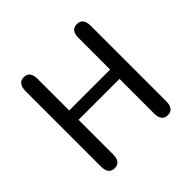

<svg xmlns="http://www.w3.org/2000/svg" viewBox="-160 -779 940 940"><g transform="rotate(-45 309.5 -309.0)"><path d="M450.3 -569.7Q450.3 -624 492.5 -624Q534.8 -624 534.8 -569.7V-47.7Q534.8 6.5 492.5 6.5Q450.3 6.5 450.3 -47.7V-286.7H167V-47.7Q167 6.5 124.9 6.5Q82.8 6.5 82.8 -47.7V-569.7Q82.8 -596.3 93.7 -610.2Q104.6 -624 124.9 -624Q167 -624 167 -569.7V-351.3H450.3Z"/></g></svg>

Font: Sono ExtraLight
Style: Regular
Weight: 200
Designer: Tyler Finck
Foundry: Tyler Finck
Version: Version 2.112